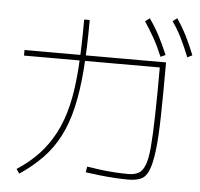

<svg xmlns="http://www.w3.org/2000/svg" viewBox="-57 -910 996 958"><g transform="rotate(5 441.5 -430.5)"><path d="M404.4 -45.6 408.9 -74.4Q436.7 -70 474.4 -65Q512.2 -60 550 -57.8Q587.8 -55.6 614.4 -55.6Q645.6 -55.6 665.6 -65.6Q685.6 -75.6 698.3 -105.6Q711.1 -135.6 716.7 -197.8Q722.2 -260 724.4 -362.8Q726.7 -465.6 726.7 -622.2L741.1 -598.9H46.7V-626.7H755.6V-621.1Q755.6 -462.2 753.3 -355Q751.1 -247.8 742.8 -182.2Q734.4 -116.7 720 -82.8Q705.6 -48.9 680.6 -38.3Q655.6 -27.8 617.8 -27.8Q591.1 -27.8 552.8 -30Q514.4 -32.2 475 -36.7Q435.6 -41.1 404.4 -45.6ZM58.9 -32.2Q122.2 -73.3 167.8 -122.2Q213.3 -171.1 245.6 -232.8Q277.8 -294.4 296.7 -374.4Q315.6 -454.4 322.8 -560Q330 -665.6 330 -804.4H357.8Q357.8 -663.3 349.4 -555.6Q341.1 -447.8 321.7 -364.4Q302.2 -281.1 269.4 -217.8Q236.7 -154.4 188.3 -104.4Q140 -54.4 74.4 -10ZM725.6 -652.2Q703.3 -705.6 680.6 -745.6Q657.8 -785.6 633.3 -822.2L655.6 -838.9Q684.4 -798.9 706.7 -756.1Q728.9 -713.3 750 -663.3ZM858.9 -661.1Q836.7 -716.7 816.1 -757.8Q795.6 -798.9 770 -834.4L792.2 -851.1Q820 -810 841.7 -767.2Q863.3 -724.4 883.3 -673.3Z"/></g></svg>

Font: Paperlogy 1 Thin
Style: Regular
Weight: 250
Designer: redesigned by Lee Juim, glyphs from Gmarket Sans & Montserrat
Foundry: PT&
Version: Version 1.001